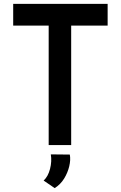

<svg xmlns="http://www.w3.org/2000/svg" viewBox="-20 -748 623 990"><path d="M48 -728H535V-616H347V0H231V-616H48ZM262 222 205 183Q228 162 238 123Q248 84 242 48L340 49Q345 76 337 109.5Q329 143 310.5 173Q292 203 262 222Z"/></svg>

Font: Josefin Sans Thin SemiBold
Style: Regular
Weight: 600
Version: Version 2.000